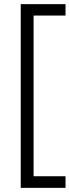

<svg xmlns="http://www.w3.org/2000/svg" viewBox="-20 -727 336 926"><path d="M80 179V-707H142V179ZM80 -652V-707H296V-652ZM80 179V123H296V179Z"/></svg>

Font: Hind Variable Light
Style: Regular
Weight: 300
Designer: Manushi Parikh, Satya Rajpurohit
Foundry: Indian Type Foundry
Version: Version 3.000